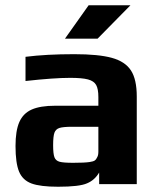

<svg xmlns="http://www.w3.org/2000/svg" viewBox="-20 -700 604 730"><path d="M39 0ZM39 -145Q39 -203 53.5 -236Q68 -269 100.5 -283.5Q133 -298 190 -298H354V-331Q354 -362 345.5 -377Q337 -392 314.5 -398Q292 -404 247 -404Q185 -404 77 -392V-484Q156 -494 262 -494Q355 -494 405.5 -480Q456 -466 478 -432Q500 -398 500 -333V0H357V-44Q340 -15 311 -3Q282 10 201 10Q133 10 99.5 -2.5Q66 -15 52.5 -47.5Q39 -80 39 -145ZM321 -84Q335 -86 340.5 -90Q346 -94 350 -103Q354 -110 354 -124V-218H254Q220 -218 206 -213.5Q192 -209 187 -195.5Q182 -182 182 -148Q182 -115 187 -102Q192 -89 206.5 -85Q221 -81 258 -81Q302 -81 321 -84ZM317 -680H476L351 -553H227Z"/></svg>

Font: Play
Style: Bold
Weight: 700
Designer: Jonas Hecksher (Cyrillic expansion: Cyreal)
Foundry: Jonas Hecksher, Playtype, e-types AS
Version: Version 2.101; ttfautohint (v1.5.65-e2d9)